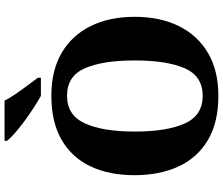

<svg xmlns="http://www.w3.org/2000/svg" viewBox="-88 -883 981 845"><g transform="rotate(-90 402.5 -460.5)"><path d="M403 10Q286 10 208.5 -36Q131 -82 92.5 -165Q54 -248 54 -359Q54 -470 92.5 -552Q131 -634 209 -679.5Q287 -725 404 -725Q515 -725 592.5 -679.5Q670 -634 710.5 -551.5Q751 -469 751 -358Q751 -247 710.5 -164.5Q670 -82 592.5 -36Q515 10 403 10ZM403 -59Q490 -59 524.5 -138Q559 -217 559 -358Q559 -499 524.5 -577.5Q490 -656 404 -656Q318 -656 282 -577.5Q246 -499 246 -358Q246 -217 281.5 -138Q317 -59 403 -59ZM403 -771Q378 -785 348 -804.5Q318 -824 288.5 -846Q259 -868 236.5 -888Q214 -908 205 -921V-931H382Q393 -909 411.5 -882Q430 -855 449.5 -829Q469 -803 483 -784V-771Z"/></g></svg>

Font: Noto Serif Lao ExtraBold
Style: Regular
Weight: 800
Designer: Monotype Design Team
Foundry: Monotype Imaging Inc.
Version: Version 2.003; ttfautohint (v1.8.4.7-5d5b)